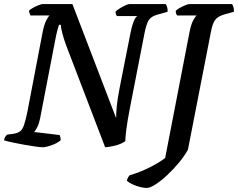

<svg xmlns="http://www.w3.org/2000/svg" viewBox="-32 -724 1170 944"><path d="M177 0Q168 0 142.5 -3.5Q117 -7 86 -12.5Q55 -18 27.5 -24Q0 -30 -12 -34Q-11 -44 -6 -51.5Q-1 -59 3 -62L33 -66Q53 -69 65.5 -77.5Q78 -86 86 -109Q94 -132 103 -176L178 -568Q185 -603 195.5 -623.5Q206 -644 212 -648H118Q116 -652 113.5 -658Q111 -664 111 -672Q118 -679 132 -686.5Q146 -694 159 -699Q172 -704 178 -704H324L539 -143Q539 -166 542 -200.5Q545 -235 557 -296L610 -564Q624 -633 643 -645H543Q541 -647 538.5 -653Q536 -659 536 -667Q543 -674 556.5 -682.5Q570 -691 584 -697.5Q598 -704 603 -704H783Q787 -699 790 -688Q793 -677 792 -666L745 -653Q711 -644 699 -624.5Q687 -605 678 -558L607 -194Q594 -128 589 -86.5Q584 -45 584 -30Q565 -16 535.5 -8.5Q506 -1 485 0L294 -499Q281 -534 274 -562Q267 -590 267 -602H258Q257 -598 252.5 -583.5Q248 -569 242 -540L165 -141Q160 -116 151 -98.5Q142 -81 136 -75L261 -60Q263 -56 265 -49Q267 -42 266 -34Q248 -19 220.5 -9.5Q193 0 177 0ZM690 200Q667 200 637.5 189.5Q608 179 592 165Q594 154 598 147.5Q602 141 605 138Q659 122 705 98.5Q751 75 780 53L900 -567Q908 -607 919 -626Q930 -645 935 -648H839Q836 -652 834 -657.5Q832 -663 832 -671Q839 -678 852.5 -685.5Q866 -693 879.5 -698.5Q893 -704 899 -704H1109Q1113 -698 1116 -688Q1119 -678 1118 -666L1071 -653Q1039 -644 1025.5 -625.5Q1012 -607 1005 -567L892 12Q875 43 848 75.5Q821 108 790.5 136.5Q760 165 733 182.5Q706 200 690 200Z"/></svg>

Font: Texturina 72pt 72pt SemiBold
Style: Italic
Weight: 600
Italic angle: -11°
Designer: Guillermo Torres Carreño
Foundry: Omnibus-Type
Version: Version 1.002; ttfautohint (v1.8.3)